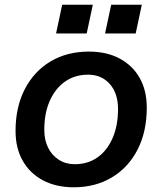

<svg xmlns="http://www.w3.org/2000/svg" viewBox="-20 -783 690 815"><path d="M293 12Q218 12 162.5 -17.5Q107 -47 76.5 -100.5Q46 -154 46 -227Q46 -329 85.5 -405Q125 -481 195 -522.5Q265 -564 357 -564Q433 -564 488 -534.5Q543 -505 573 -452Q603 -399 603 -326Q603 -224 564 -148Q525 -72 455 -30Q385 12 293 12ZM297 -86Q353 -86 394 -115Q435 -144 458 -197Q481 -250 481 -320Q481 -387 446 -426.5Q411 -466 354 -466Q298 -466 256.5 -437Q215 -408 191.5 -355.5Q168 -303 168 -232Q168 -189 184 -156.5Q200 -124 229.5 -105Q259 -86 297 -86ZM426 -641 452 -763H582L556 -641ZM218 -641 244 -763H374L348 -641Z"/></svg>

Font: Azeret Mono Thin Medium
Style: Italic
Weight: 500
Italic angle: -12°
Version: Version 1.002